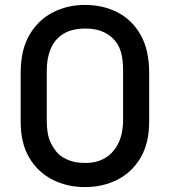

<svg xmlns="http://www.w3.org/2000/svg" viewBox="-20 -740 690 780"><path d="M325 -720Q399 -720 458 -689.5Q517 -659 551.5 -598Q586 -537 586 -444V-246Q586 -158 551 -99Q516 -40 457 -10Q398 20 325 20Q253 20 193.5 -10Q134 -40 99 -99Q64 -158 64 -246V-444Q64 -537 99.5 -598Q135 -659 194.5 -689.5Q254 -720 325 -720ZM170 -251Q170 -194 185 -162.5Q200 -131 219 -113Q236 -98 262.5 -88Q289 -78 327 -78Q372 -78 406 -97.5Q440 -117 460 -156.5Q480 -196 480 -253V-454Q480 -488 475 -513Q470 -538 460 -556Q450 -574 435 -587Q418 -604 390.5 -614Q363 -624 327 -624Q272 -624 237.5 -602.5Q203 -581 186.5 -543Q170 -505 170 -454Z"/></svg>

Font: Recursive Medium
Style: Regular
Weight: 500
Version: Version 1.085